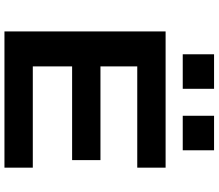

<svg xmlns="http://www.w3.org/2000/svg" viewBox="-78 -878 957 840"><g transform="rotate(90 400.0 -458.5)"><path d="M118 0V-705H714V-581H271V-420H681V-296H271V-124H714V0ZM487 -780V-917H638V-780ZM218 -780V-917H369V-780Z"/></g></svg>

Font: Nunito Sans 7pt Expanded
Style: Bold
Weight: 700
Width: 7
Designer: Vernon Adams
Foundry: Vernon Adams
Version: Version 3.101;gftools[0.9.27]